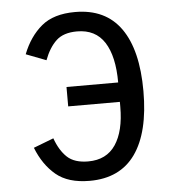

<svg xmlns="http://www.w3.org/2000/svg" viewBox="-52 -758 744 818"><g transform="rotate(-5 320.0 -349.0)"><path d="M74 -149 160 -182Q179 -129 210 -100Q241 -71 300 -71Q378 -71 417 -129Q456 -187 456 -291V-312H235V-395H456Q456 -507 417.5 -567Q379 -627 300 -627Q242 -627 211 -598Q180 -569 160 -516L74 -549Q103 -623 155 -666.5Q207 -710 299 -710Q429 -710 494.5 -617.5Q560 -525 560 -349Q560 -173 494.5 -80.5Q429 12 299 12Q207 12 155 -31.5Q103 -75 74 -149Z"/></g></svg>

Font: Writer
Style: Regular
Weight: 400
Monospace: yes
Designer: Mike Abbink, Paul van der Laan, Pieter van Rosmalen
Foundry: Bold Monday
Version: Version 2.001 2020